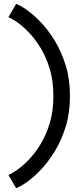

<svg xmlns="http://www.w3.org/2000/svg" viewBox="-20 -831 439 1017"><path d="M350.6 -322.3Q350.6 -410.2 328.4 -482.9Q306.2 -555.7 271.5 -613Q236.8 -670.4 197.5 -711.7Q158.2 -752.9 122.8 -777.8Q87.4 -802.7 65.4 -810.5L24.4 -739.7Q41 -733.9 69.8 -714.1Q98.6 -694.3 131.8 -660.2Q165 -626 194.8 -577.4Q224.6 -528.8 243.7 -465.1Q262.7 -401.4 262.7 -322.3Q262.7 -243.2 243.7 -179.4Q224.6 -115.7 194.8 -67.1Q165 -18.6 131.8 15.6Q98.6 49.8 69.8 69.6Q41 89.4 24.4 95.2L65.4 166Q87.4 157.7 122.8 133.1Q158.2 108.4 197.3 67.1Q236.3 25.9 271.2 -31.5Q306.2 -88.9 328.4 -161.6Q350.6 -234.4 350.6 -322.3Z"/></svg>

Font: Giphurs
Style: Regular
Weight: 400
Version: Version 2.010